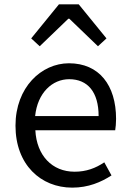

<svg xmlns="http://www.w3.org/2000/svg" viewBox="-20 -847 594 880"><path d="M311 13C385 13 443 -12 491 -43L458 -103C418 -76 375 -60 322 -60C219 -60 148 -134 142 -250H508C510 -263 512 -282 512 -302C512 -457 434 -557 296 -557C170 -557 51 -447 51 -271C51 -92 167 13 311 13ZM141 -315C152 -422 220 -484 297 -484C382 -484 432 -425 432 -315ZM123 -671 162 -635 293 -761H298L429 -635L468 -671L341 -827H250Z"/></svg>

Font: Noto Sans Japanese Regular
Style: Regular
Weight: 400
Designer: Ryoko NISHIZUKA (kana & ideographs); Paul D. Hunt (Latin, Greek & Cyrillic); Wenlong ZHANG (bopomofo); Sandoll Communica
Foundry: Adobe Systems Incorporated
Version: Version 1.000;PS 1;hotconv 1.0.78;makeotf.lib2.5.61930